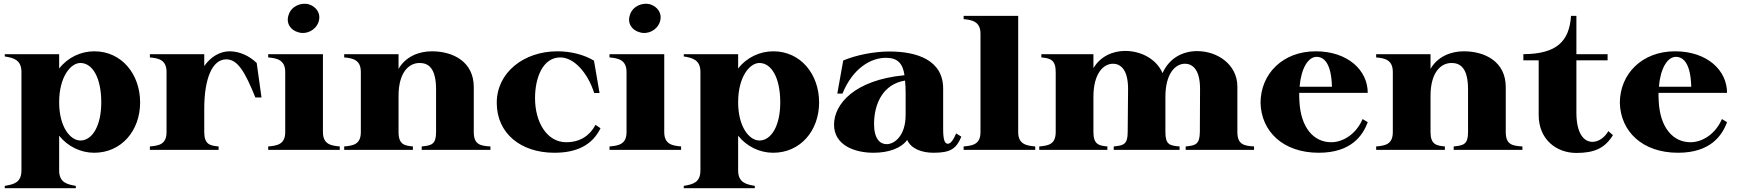

<svg xmlns="http://www.w3.org/2000/svg" viewBox="-20 -783 9072 1003"><path d="M5 188V200H376V188C332 180 289 172 289 107V-74C334 -18 401 15 472 15C614 15 712 -100 712 -248C712 -396 615 -515 473 -515C402 -515 334 -483 289 -425V-500H5V-488C51 -481 92 -470 92 -407V107C92 172 51 180 5 188ZM400 -49C348 -49 289 -119 289 -249C289 -381 349 -454 400 -454C462 -454 509 -379 509 -248C509 -124 461 -49 400 -49Z M1047 -93V-215C1047 -371 1088 -473 1162 -473C1222 -473 1260 -407 1314 -274H1346L1321 -454C1285 -489 1234 -515 1179 -515C1131 -515 1082 -488 1047 -438V-500H763V-483C809 -479 850 -470 850 -407V-93C850 -28 809 -22 763 -18V0H1122V-18C1078 -22 1047 -28 1047 -93Z M1381 -18V0H1755V-18C1711 -22 1667 -28 1667 -93V-500H1381V-483C1427 -479 1470 -470 1470 -407V-93C1470 -28 1427 -22 1381 -18ZM1644 -668C1659 -714 1631 -749 1592 -761C1551 -771 1502 -750 1488 -706C1472 -661 1499 -624 1540 -614C1579 -602 1628 -623 1644 -668Z M2455 -93V-328C2455 -460 2348 -515 2236 -515C2165 -515 2097 -485 2062 -423V-500H1778V-483C1824 -479 1865 -470 1865 -407V-93C1865 -28 1824 -22 1778 -18V0H2137V-18C2093 -22 2062 -28 2062 -93V-282C2062 -404 2115 -454 2172 -454C2218 -454 2258 -427 2258 -316V-93C2258 -29 2235 -23 2183 -18V0H2542V-18C2489 -21 2455 -28 2455 -93Z M2876 15C2993 15 3074 -25 3117 -113L3091 -131C3062 -76 3012 -40 2938 -40C2836 -40 2775 -146 2775 -270C2775 -380 2817 -483 2907 -483C2978 -483 3050 -404 3084 -297H3112L3083 -466C3032 -497 2963 -515 2892 -515C2716 -515 2575 -404 2575 -246C2575 -85 2702 15 2876 15Z M3164 -18V0H3538V-18C3494 -22 3450 -28 3450 -93V-500H3164V-483C3210 -479 3253 -470 3253 -407V-93C3253 -28 3210 -22 3164 -18ZM3427 -668C3442 -714 3414 -749 3375 -761C3334 -771 3285 -750 3271 -706C3255 -661 3282 -624 3323 -614C3362 -602 3411 -623 3427 -668Z M3552 188V200H3923V188C3879 180 3836 172 3836 107V-74C3881 -18 3948 15 4019 15C4161 15 4259 -100 4259 -248C4259 -396 4162 -515 4020 -515C3949 -515 3881 -483 3836 -425V-500H3552V-488C3598 -481 3639 -470 3639 -407V107C3639 172 3598 180 3552 188ZM3947 -49C3895 -49 3836 -119 3836 -249C3836 -381 3896 -454 3947 -454C4009 -454 4056 -379 4056 -248C4056 -124 4008 -49 3947 -49Z M4543 15C4623 15 4688 -9 4719 -52C4739 -7 4793 15 4857 15C4947 15 4976 -7 5002 -69L4975 -86C4960 -51 4946 -32 4931 -32C4914 -32 4907 -57 4907 -108V-320C4907 -470 4769 -514 4626 -514C4546 -514 4451 -495 4385 -467L4354 -294H4381C4436 -429 4531 -481 4608 -481C4667 -481 4696 -454 4705 -390C4442 -365 4337 -238 4337 -132C4337 -24 4445 15 4543 15ZM4611 -30C4578 -30 4546 -57 4546 -135C4546 -241 4593 -344 4708 -362C4710 -343 4711 -318 4711 -296V-182C4711 -75 4653 -29 4611 -30Z M5014 -18V0H5388V-18C5344 -22 5299 -28 5299 -93V-700H5014V-683C5059 -679 5102 -670 5102 -607V-93C5102 -28 5060 -22 5014 -18Z M5409 -18V0H5765V-18C5721 -22 5692 -28 5692 -93V-277C5692 -399 5744 -450 5794 -450C5835 -450 5874 -418 5873 -315L5871 -93C5871 -29 5850 -23 5798 -18V0H6142V-18C6090 -22 6068 -28 6068 -93V-277C6068 -399 6120 -450 6170 -450C6211 -450 6250 -418 6249 -315L6248 -93C6247 -29 6226 -23 6174 -18V0H6531V-18C6479 -21 6444 -28 6444 -93V-330C6444 -447 6339 -516 6234 -516C6162 -516 6090 -483 6053 -401C6021 -476 5939 -517 5858 -517C5792 -517 5728 -488 5692 -427V-500H5420V-483C5467 -479 5495 -470 5495 -407V-93C5495 -28 5455 -22 5409 -18Z M6869 15C7039 15 7100 -76 7125 -145L7098 -161C7067 -87 7000 -40 6934 -40C6844 -40 6775 -114 6768 -255C6767 -270 6767 -284 6767 -298H7125C7125 -416 7021 -515 6853 -515C6682 -515 6565 -398 6565 -245C6569 -97 6682 15 6869 15ZM6769 -330C6777 -425 6813 -486 6858 -486C6899 -486 6935 -448 6938 -330Z M7846 -93V-328C7846 -460 7739 -515 7627 -515C7556 -515 7488 -485 7453 -423V-500H7169V-483C7215 -479 7256 -470 7256 -407V-93C7256 -28 7215 -22 7169 -18V0H7528V-18C7484 -22 7453 -28 7453 -93V-282C7453 -404 7506 -454 7563 -454C7609 -454 7649 -427 7649 -316V-93C7649 -29 7626 -23 7574 -18V0H7933V-18C7880 -21 7846 -28 7846 -93Z M7938 -468H8018V-182C8018 -55 8110 16 8215 16C8309 16 8364 -9 8406 -77L8382 -98C8361 -62 8329 -42 8299 -42C8253 -42 8215 -87 8215 -195V-468H8378V-500H8215V-700H8187C8178 -567 8112 -501 7938 -500Z M8746 15C8916 15 8977 -76 9002 -145L8975 -161C8944 -87 8877 -40 8811 -40C8721 -40 8652 -114 8645 -255C8644 -270 8644 -284 8644 -298H9002C9002 -416 8898 -515 8730 -515C8559 -515 8442 -398 8442 -245C8446 -97 8559 15 8746 15ZM8646 -330C8654 -425 8690 -486 8735 -486C8776 -486 8812 -448 8815 -330Z"/></svg>

Font: Sprat
Style: Bold
Weight: 700
Designer: Ethan Nakache
Foundry: Collletttivo
Version: Version 2.000;Glyphs 3.2 (3217)